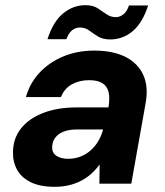

<svg xmlns="http://www.w3.org/2000/svg" viewBox="-20 -708 636 740"><path d="M191 12Q134 12 98 -6Q62 -24 45.5 -54.5Q29 -85 30 -123Q31 -175 61 -213Q91 -251 146 -272.5Q201 -294 275 -294H398Q404 -330 398.5 -353Q393 -376 374.5 -387.5Q356 -399 323 -399Q286 -399 257 -383Q228 -367 215 -334H80Q95 -388 132.5 -428Q170 -468 224 -490.5Q278 -513 343 -513Q415 -513 463 -489Q511 -465 532 -419.5Q553 -374 541 -309L486 0H363L364 -74Q350 -55 332.5 -39Q315 -23 293 -11.5Q271 0 245.5 6Q220 12 191 12ZM243 -96Q268 -96 290 -104.5Q312 -113 329.5 -128.5Q347 -144 359 -164.5Q371 -185 377 -208V-209H276Q247 -209 226 -201Q205 -193 193.5 -178Q182 -163 181 -143Q180 -119 197.5 -107.5Q215 -96 243 -96ZM163 -557Q185 -625 223.5 -656.5Q262 -688 309 -688Q338 -688 356 -676.5Q374 -665 390 -653.5Q406 -642 426 -642Q443 -642 456.5 -653.5Q470 -665 477 -687H551Q529 -619 491 -587.5Q453 -556 405 -556Q376 -556 357.5 -567.5Q339 -579 323.5 -590.5Q308 -602 288 -602Q271 -602 257.5 -591Q244 -580 236 -557Z"/></svg>

Font: DM Sans 18pt ExtraBold
Style: Italic
Weight: 800
Italic angle: -10°
Designer: Colophon Foundry, Jonny Pinhorn
Foundry: Colophon Foundry
Version: Version 4.004;gftools[0.9.30]